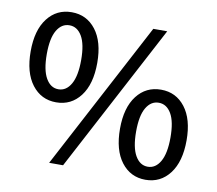

<svg xmlns="http://www.w3.org/2000/svg" viewBox="-77 -767 982 869"><g transform="rotate(10 414.5 -332.5)"><path d="M32 -471Q32 -568 74 -622.5Q116 -677 185 -677Q254 -677 296 -622.5Q338 -568 338 -471Q338 -373 296 -318Q254 -263 185 -263Q116 -263 74 -318Q32 -373 32 -471ZM561 -667H625L266 12H202ZM264 -471Q264 -544 242.5 -580.5Q221 -617 185 -617Q149 -617 127.5 -580.5Q106 -544 106 -471Q106 -398 127.5 -360.5Q149 -323 185 -323Q221 -323 242.5 -360.5Q264 -398 264 -471ZM491 -196Q491 -293 533 -347.5Q575 -402 644 -402Q713 -402 755 -347.5Q797 -293 797 -196Q797 -98 755 -43Q713 12 644 12Q575 12 533 -43Q491 -98 491 -196ZM723 -196Q723 -269 701.5 -305.5Q680 -342 644 -342Q608 -342 586.5 -305.5Q565 -269 565 -196Q565 -123 586.5 -85.5Q608 -48 644 -48Q680 -48 701.5 -85.5Q723 -123 723 -196Z"/></g></svg>

Font: Assistant SemiBold
Style: Regular
Weight: 600
Designer: Hebrew By Ben Nathan, Latin by Paul Hunt
Version: Version 2.001; ttfautohint (v1.6)